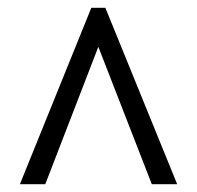

<svg xmlns="http://www.w3.org/2000/svg" viewBox="-20 -734 506 492"><path d="M31 -262 214 -714H250L434 -262H369L232 -614L96 -262Z"/></svg>

Font: Noto Serif Khmer Condensed SemiBold
Style: Regular
Weight: 600
Width: 3
Designer: Danh Hong and the Monotype Design Team
Foundry: Monotype Imaging Inc.
Version: Version 2.004; ttfautohint (v1.8.4.7-5d5b)